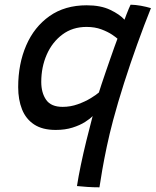

<svg xmlns="http://www.w3.org/2000/svg" viewBox="-20 -565 659 813"><path d="M401.1 228.2Q374.9 228.2 349.6 226.5Q324.4 224.9 305.9 222.8Q312 183.2 322.3 133.7Q332.6 84.2 345.7 30.8Q358.9 -22.6 372.3 -73.6Q362 -62.4 340.2 -48.5Q318.4 -34.6 287 -24.7Q255.6 -14.8 215.8 -14.8Q159.7 -14.8 124.6 -37.9Q89.5 -61.1 73.2 -102.1Q57 -143.1 57 -196Q57 -294.3 91 -372.8Q124.9 -451.2 189.8 -496.9Q254.6 -542.6 347.1 -542.6Q406.7 -542.6 446.8 -523.3Q487 -504.1 507.2 -481.6Q509.9 -489.7 515.1 -502.8Q520.2 -515.9 525.3 -528.2Q530.4 -540.6 532.9 -545.1Q553.4 -544.8 576.8 -540.6Q600.2 -536.3 619.1 -530.6Q590.6 -459.6 561.1 -377.7Q531.6 -295.7 505.2 -212.9Q478.9 -130.2 459.1 -56.4Q443.9 0.6 432.3 55.3Q420.8 110 413 154.9Q405.2 199.8 401.1 228.2ZM245.2 -112.5Q278.6 -112.5 309.5 -123.6Q340.3 -134.6 364 -149.1Q387.6 -163.5 398.7 -173.3Q402.6 -186.1 410.2 -209Q417.9 -231.8 427.2 -259.2Q436.6 -286.6 446.2 -314.1Q455.9 -341.6 464 -364.7Q472.1 -387.8 477.4 -401.2Q472.4 -406.2 454.6 -418.3Q436.8 -430.3 409.3 -440.7Q381.8 -451 346.3 -451Q287.2 -451 244.2 -418.8Q201.1 -386.7 177.9 -333.8Q154.7 -280.9 154.7 -218.1Q154.7 -172.1 175.4 -142.3Q196.1 -112.5 245.2 -112.5Z"/></svg>

Font: Grandstander Thin
Style: Italic
Weight: 100
Italic angle: -15°
Designer: Tyler Finck
Foundry: Etcetera Type Co
Version: Version 1.200